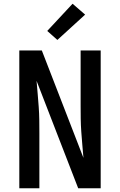

<svg xmlns="http://www.w3.org/2000/svg" viewBox="-20 -1004 640 1024"><path d="M83 0V-735H203L425 -162Q422 -197 419 -232Q416 -267 413.5 -301.5Q411 -336 410.5 -371Q410 -406 410 -441V-735H517V0H397L175 -573Q178 -538 181 -503Q184 -468 186.5 -433.5Q189 -399 189.5 -364Q190 -329 190 -294V0ZM286 -791 232 -839 367 -984 434 -926Z"/></svg>

Font: Iosevka Aile Semibold
Style: Regular
Weight: 600
Designer: Belleve Invis
Foundry: Belleve Invis
Version: Version 31.1.0; ttfautohint (v1.8.4)